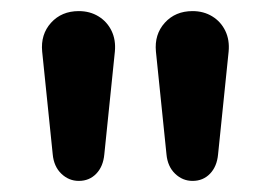

<svg xmlns="http://www.w3.org/2000/svg" viewBox="-20 -733 488 346"><path d="M122 -407Q104 -407 90.5 -420Q77 -433 75 -455L56 -640Q53 -671 72 -692Q91 -713 122 -713Q142 -713 157.5 -703.5Q173 -694 181 -677.5Q189 -661 187 -640L168 -455Q166 -433 153.5 -420Q141 -407 122 -407ZM327 -407Q309 -407 295.5 -420Q282 -433 280 -455L261 -640Q258 -671 277 -692Q296 -713 327 -713Q347 -713 362.5 -703.5Q378 -694 386 -677.5Q394 -661 392 -640L373 -455Q371 -433 358.5 -420Q346 -407 327 -407Z"/></svg>

Font: Nunito ExtraLight
Style: Regular
Weight: 200
Designer: Vernon Adams
Foundry: Vernon Adams
Version: Version 3.602